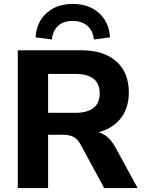

<svg xmlns="http://www.w3.org/2000/svg" viewBox="-20 -962 736 982"><path d="M71 0V-705H393Q511 -705 575 -648Q639 -591 639 -489Q639 -423 610 -375Q581 -327 526.5 -301Q472 -275 393 -275L401 -292H442Q484 -292 515.5 -271.5Q547 -251 570 -209L684 0H513L391 -225Q381 -243 368 -253.5Q355 -264 338.5 -268.5Q322 -273 302 -273H226V0ZM226 -385H365Q427 -385 458.5 -410Q490 -435 490 -485Q490 -534 458.5 -559Q427 -584 365 -584H226ZM245 -760 162 -771Q167 -850 219 -896Q271 -942 352 -942Q434 -942 485.5 -896Q537 -850 543 -771L460 -760Q456 -805 427 -830Q398 -855 352 -855Q305 -855 277.5 -830Q250 -805 245 -760Z"/></svg>

Font: Nunito Sans 12pt ExtraBold
Style: Regular
Weight: 800
Designer: Vernon Adams
Foundry: Vernon Adams
Version: Version 3.101;gftools[0.9.27]